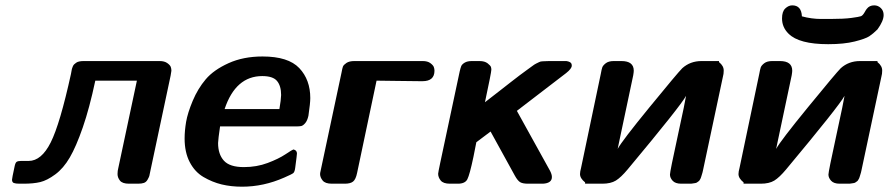

<svg xmlns="http://www.w3.org/2000/svg" viewBox="-20 -686 3320 717"><path d="M24.9 -15.1Q24.9 -20 34.2 -63Q37.1 -78.1 42 -81.5Q46.9 -85 58.1 -85H86.9Q134.8 -85 169.4 -154.1Q204.1 -223.1 245.1 -410.2Q245.1 -411.1 246.6 -418.5Q248 -425.8 248.5 -428.5Q249 -431.2 251.5 -437Q253.9 -442.9 256.8 -445.6Q259.8 -448.2 264.4 -451.7Q269 -455.1 276.1 -456.5Q283.2 -458 292 -458H576.2Q594.2 -458 604.7 -450.4Q615.2 -442.9 617.7 -436Q620.1 -429.2 620.1 -421.9L617.2 -403.8L542 -49.8Q539.1 -33.7 537.6 -28.8Q536.1 -23.9 531 -14.9Q525.9 -5.9 517.3 -2.9Q508.8 0 495.1 0H461.9Q437 0 428 -11.5Q418.9 -22.9 418.9 -36.1Q418.9 -48.3 421.9 -59.1L491.2 -384.8H335.9Q314 -281.7 289.1 -210Q264.2 -138.2 240.5 -97.7Q216.8 -57.1 186.3 -34.7Q155.8 -12.2 130.4 -6.1Q105 0 67.9 0H53.2Q38.1 0 31.5 -2.7Q24.9 -5.4 24.9 -15.1Z M669.4 -168.9Q669.4 -197.8 675 -231Q680.7 -264.2 699.7 -309.6Q718.8 -355 748.3 -389.9Q777.8 -424.8 833.3 -450Q888.7 -475.1 960.4 -475.1Q1056.6 -475.1 1097.7 -431.6Q1138.7 -388.2 1138.7 -319.8Q1138.7 -300.8 1131.8 -253.9Q1127.9 -235.8 1119.9 -226.3Q1111.8 -216.8 1104.7 -215.3Q1097.7 -213.9 1085.4 -213.9H801.8Q794.9 -167 794.4 -151.9Q794.4 -109.9 816.2 -85.9Q837.9 -62 890.6 -62Q938.5 -62 979.5 -77.4Q1020.5 -92.8 1046.1 -109.9Q1071.8 -127 1075.7 -127.9Q1088.9 -125 1088.9 -112.8Q1088.9 -107.9 1082.5 -60.1Q1080.6 -43.9 1075.2 -39.6Q1069.8 -35.2 1041.5 -22.9Q964.4 11.2 883.8 11.2Q842.8 11.2 807.6 2.7Q772.5 -5.9 740 -24.9Q707.5 -43.9 688.5 -80.6Q669.4 -117.2 669.4 -168.9ZM818.8 -278.8H1023.4Q1029.3 -313 1029.8 -331.1Q1029.8 -365.2 1014.6 -383.5Q999.5 -401.9 959.5 -401.9Q859.9 -401.9 818.8 -278.8Z M1175.3 -36.1Q1175.3 -40 1177.2 -47.6Q1179.2 -55.2 1179.2 -57.1L1255.4 -415Q1258.3 -431.2 1260.7 -437.5Q1263.2 -443.8 1273.7 -450.9Q1284.2 -458 1303.2 -458H1558.6Q1576.7 -458 1586.9 -450.4Q1597.2 -442.9 1599.9 -436Q1602.5 -429.2 1602.5 -421.9Q1602.5 -382.8 1557.6 -382.8H1549.3Q1526.4 -382.8 1463.4 -383.8Q1400.4 -384.8 1386.2 -384.8L1313.5 -40Q1308.6 -16.1 1298.6 -8.1Q1288.6 0 1267.6 0H1219.2Q1194.3 0 1184.8 -12Q1175.3 -23.9 1175.3 -36.1Z M1616.2 -37.1Q1616.2 -41 1624 -78.1L1696.8 -419.9Q1699.7 -432.1 1702.4 -439Q1705.1 -445.8 1715.1 -451.9Q1725.1 -458 1742.2 -458H1771Q1790 -458 1801 -449.5Q1812 -440.9 1813.5 -435.5Q1814.9 -430.2 1814.9 -425.8Q1814.9 -416 1791 -304.2Q1816.9 -324.2 1844.5 -345.7Q1872.1 -367.2 1887.9 -379.6Q1903.8 -392.1 1920.9 -405Q1938 -418 1947.5 -424.6Q1957 -431.2 1966.6 -438.5Q1976.1 -445.8 1981.9 -448.5Q1987.8 -451.2 1993.4 -454.1Q1999 -457 2005.6 -457Q2012.2 -457 2016.6 -457.5Q2021 -458 2031.2 -458H2089.8H2095.2Q2100.1 -457 2102.1 -456.5Q2104 -456.1 2107.9 -454.1Q2111.8 -452.1 2113.5 -449Q2115.2 -445.8 2115.2 -440.9Q2115.2 -429.7 2094.2 -413.1Q1915 -275.9 1910.2 -272L2034.2 -47.9Q2041 -34.7 2041 -24.9Q2041 -2 2007.8 0H1952.1Q1932.1 0 1922.6 -5.6Q1913.1 -11.2 1902.8 -29.8L1812 -194.8L1758.8 -154.8Q1754.9 -133.8 1748 -100.1Q1733.9 -33.2 1725.3 -16.6Q1716.8 0 1689.9 0H1660.2Q1635.3 0 1625.7 -12Q1616.2 -23.9 1616.2 -37.1Z M2146 -36.1Q2146 -44.9 2149.9 -59.1L2223.6 -410.2Q2226.6 -427.2 2229.2 -434.6Q2231.9 -441.9 2242.4 -450Q2252.9 -458 2272 -458H2300.8Q2346.7 -458 2346.7 -421.9Q2346.7 -417 2344.7 -404.8L2292 -155.8L2286.6 -129.9Q2301.8 -158.7 2405.8 -285.9Q2509.8 -413.1 2527.8 -431.2Q2557.6 -458 2599.6 -458H2665V-454.1Q2683.1 -439.9 2682.6 -421.9Q2682.6 -409.7 2679.7 -399.9L2605 -48.8Q2605 -47.9 2603.3 -41.5Q2601.6 -35.2 2601.1 -34.2Q2600.6 -33.2 2599.1 -27.6Q2597.7 -22 2596.7 -20.5Q2595.7 -19 2593.8 -15.1Q2591.8 -11.2 2589.4 -9.5Q2586.9 -7.8 2583.7 -5.4Q2580.6 -2.9 2576.7 -2.4Q2572.8 -2 2567.9 -1Q2563 0 2556.6 0H2523.9Q2502 0 2491.9 -11Q2481.9 -22 2481.9 -34.2Q2481.9 -45.4 2511 -178.7Q2540 -312 2542 -328.1Q2522.9 -292 2323.7 -53.2Q2298.8 -23.4 2279.8 -11.7Q2260.7 0 2229 0H2165V-4.9Q2146 -20 2146 -36.1Z M2737.8 -36.1Q2737.8 -44.9 2741.7 -59.1L2815.4 -410.2Q2818.4 -427.2 2821 -434.6Q2823.7 -441.9 2834.2 -450Q2844.7 -458 2863.8 -458H2892.6Q2938.5 -458 2938.5 -421.9Q2938.5 -417 2936.5 -404.8L2883.8 -155.8L2878.4 -129.9Q2893.6 -158.7 2997.6 -285.9Q3101.6 -413.1 3119.6 -431.2Q3149.4 -458 3191.4 -458H3256.8V-454.1Q3274.9 -439.9 3274.4 -421.9Q3274.4 -409.7 3271.5 -399.9L3196.8 -48.8Q3196.8 -47.9 3195.1 -41.5Q3193.4 -35.2 3192.9 -34.2Q3192.4 -33.2 3190.9 -27.6Q3189.5 -22 3188.5 -20.5Q3187.5 -19 3185.5 -15.1Q3183.6 -11.2 3181.2 -9.5Q3178.7 -7.8 3175.5 -5.4Q3172.4 -2.9 3168.5 -2.4Q3164.6 -2 3159.7 -1Q3154.8 0 3148.4 0H3115.7Q3093.8 0 3083.7 -11Q3073.7 -22 3073.7 -34.2Q3073.7 -45.4 3102.8 -178.7Q3131.8 -312 3133.8 -328.1Q3114.7 -292 2915.5 -53.2Q2890.6 -23.4 2871.6 -11.7Q2852.5 0 2820.8 0H2756.8V-4.9Q2737.8 -20 2737.8 -36.1ZM2900.4 -617.2Q2900.4 -643.1 2912.6 -654.5Q2924.8 -666 2938.5 -666Q2972.7 -666 2974.6 -625Q3010.7 -615.2 3046.4 -615.2H3080.6Q3131.3 -615.2 3159.9 -619.1Q3188.5 -623 3195.1 -625.5Q3201.7 -627.9 3208.3 -639.4Q3214.8 -650.9 3216.8 -652.8Q3226.6 -666 3244.6 -666Q3258.8 -666 3269.3 -656Q3279.8 -646 3279.8 -629.9Q3279.8 -607.9 3256.8 -576.2Q3240.7 -560.1 3226.1 -550.5Q3211.4 -541 3171.6 -531Q3131.8 -521 3072.8 -521Q2963.9 -521 2924.8 -560.1Q2900.4 -584 2900.4 -617.2Z"/></svg>

Font: CMU Sans Serif
Style: BoldOblique
Weight: 700
Italic angle: -12°
Version: Version 0.7.0